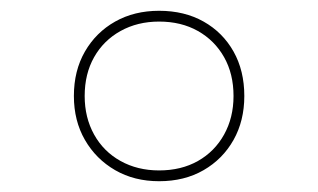

<svg xmlns="http://www.w3.org/2000/svg" viewBox="-20 -760 590 356"><path d="M275 -424Q229 -424 193.5 -444.5Q158 -465 137.5 -500.5Q117 -536 117 -582Q117 -629 137.5 -664.5Q158 -700 193.5 -720Q229 -740 275 -740Q322 -740 357.5 -720Q393 -700 413 -664.5Q433 -629 433 -582Q433 -536 413 -500.5Q393 -465 357.5 -444.5Q322 -424 275 -424ZM275 -444Q316 -444 347 -461.5Q378 -479 395.5 -510.5Q413 -542 413 -582Q413 -623 395.5 -654Q378 -685 347 -702.5Q316 -720 275 -720Q235 -720 203.5 -702.5Q172 -685 154.5 -654Q137 -623 137 -582Q137 -542 154.5 -510.5Q172 -479 203.5 -461.5Q235 -444 275 -444Z"/></svg>

Font: M PLUS Code Latin SemiExpanded Thin
Style: Regular
Weight: 250
Width: 6
Designer: Coji Morishita
Foundry: UNDERFOREST DESIGN
Version: Version 1.002; ttfautohint (v1.8.3)